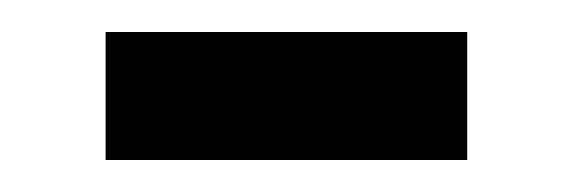

<svg xmlns="http://www.w3.org/2000/svg" viewBox="-20 -357 357 120"><path d="M46 -337H272V-257H46Z"/></svg>

Font: Noto Sans Devanagari SemiCondensed
Style: Regular
Weight: 400
Width: 4
Designer: Jelle Bosma - Monotype Design Team
Foundry: Monotype Imaging Inc.
Version: Version 2.006